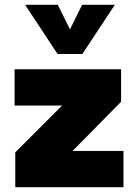

<svg xmlns="http://www.w3.org/2000/svg" viewBox="-20 -784 564 804"><path d="M497 -152V0H44V-146L240 -342H41V-494H487V-358L284 -152ZM461 -764 325 -558H221L85 -764H222L273 -661L324 -764Z"/></svg>

Font: Nunito Sans Heavy
Style: Regular
Weight: 400
Designer: Vernon Adams
Foundry: Vernon Adams
Version: Version 2.500